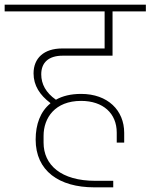

<svg xmlns="http://www.w3.org/2000/svg" viewBox="-40 -718 646 824"><path d="M365 86H446V58H369C222 58 147 -10 147 -106V-135C147 -212 196 -285 308 -285C403 -285 461 -231 461 -149V-106H493V-148C493 -244 423 -315 308 -315C264 -315 228 -306 200 -290C157 -320 137 -357 137 -399C137 -449 168 -479 229 -479H443V-669H586V-698H-20V-669H409V-510H227C148 -510 104 -468 104 -403C104 -351 131 -310 176 -276V-274C133 -239 113 -184 113 -119C113 15 213 86 365 86Z"/></svg>

Font: IBM Plex Devanagari ExtraLight
Style: Regular
Weight: 200
Designer: Mike Abbink, Paul van der Laan, Pieter van Rosmalen, Erin McLaughlin
Foundry: Bold Monday
Version: Version 1.0